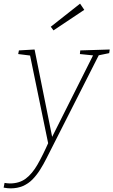

<svg xmlns="http://www.w3.org/2000/svg" viewBox="-71 -798 623 1055"><path d="M-51 233 -46 207Q-39 208 -32 209Q-25 210 -17 210Q35 210 70.5 183.5Q106 157 135.5 105.5Q165 54 198 -21L195 -4L93 -499L101 -492L29 -501L33 -521L119 -526L218 -34L210 -35L443 -499L447 -493L368 -501L370 -521L532 -526L529 -506L461 -492L474 -499L219 4Q201 39 184.5 72Q168 105 149 135Q130 165 107.5 188Q85 211 55 224Q25 237 -13 237Q-29 237 -51 233ZM223 -631 208 -651 369 -778 392 -744Z"/></svg>

Font: Bitter Thin ExtraLight
Style: Italic
Weight: 250
Italic angle: -9°
Version: Version 2.002